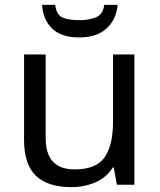

<svg xmlns="http://www.w3.org/2000/svg" viewBox="-20 -760 658 790"><path d="M533 -536V0H461L448 -71H444Q418 -29 372 -9.5Q326 10 274 10Q177 10 128 -36.5Q79 -83 79 -185V-536H168V-191Q168 -63 287 -63Q376 -63 410.5 -113Q445 -163 445 -257V-536ZM464 -740Q459 -680 418.5 -643Q378 -606 306 -606Q232 -606 194.5 -642.5Q157 -679 153 -740H207Q212 -699 237 -688Q262 -677 308 -677Q347 -677 375.5 -689Q404 -701 409 -740Z"/></svg>

Font: Noto Sans Thai Looped
Style: Regular
Weight: 400
Designer: Sasikarn Vongin, Ben Mitchell
Foundry: The Fontpad Ltd
Version: Version 1.001; ttfautohint (v1.8.4.7-5d5b)